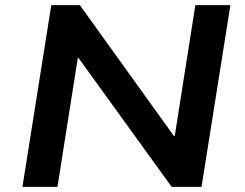

<svg xmlns="http://www.w3.org/2000/svg" viewBox="-20 -725 949 745"><path d="M67 0 179 -705H290L655 -197H658L738 -705H874L762 0H646L284 -501H282L203 0Z"/></svg>

Font: Nunito Sans 7pt SemiExpanded
Style: Bold Italic
Weight: 700
Width: 6
Italic angle: -9°
Designer: Vernon Adams
Foundry: Vernon Adams
Version: Version 3.101;gftools[0.9.27]